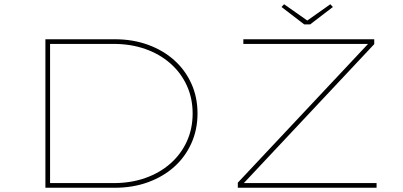

<svg xmlns="http://www.w3.org/2000/svg" viewBox="-20 -885 1900 905"><path d="M194 0V-700H521Q606 -700 677.5 -674Q749 -648 801 -601.5Q853 -555 882 -491Q911 -427 911 -350Q911 -274 882 -209.5Q853 -145 801 -98.5Q749 -52 677.5 -26Q606 0 521 0ZM216 -13 206 -22H516Q597 -22 665 -46Q733 -70 783 -114Q833 -158 860.5 -218Q888 -278 888 -350Q888 -422 860.5 -482Q833 -542 783 -586Q733 -630 665 -654Q597 -678 516 -678H205L216 -689ZM1101 0V-24L1728 -692L1724 -678H1127V-700H1744V-677L1118 -10L1122 -22H1755V0ZM1414 -770 1307 -852 1319 -865 1436 -783H1421L1537 -865L1549 -852L1442 -770Z"/></svg>

Font: Lexend Zetta Thin
Style: Regular
Weight: 250
Version: Version 1.007